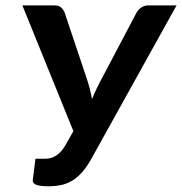

<svg xmlns="http://www.w3.org/2000/svg" viewBox="-20 -668 659 695"><path d="M141.1 -93.3Q149.9 -93.3 159.4 -95Q168.9 -96.7 178.7 -102.1Q188.5 -107.4 198.2 -117.2Q208 -127 217.3 -143.1L245.6 -193.4L61 -648.4H176.8Q192.9 -648.4 201.4 -640.9Q210 -633.3 214.4 -621.1L292.5 -388.2Q306.2 -348.6 313 -309.1Q328.6 -347.7 351.1 -388.7L473.1 -620.1Q478.5 -630.9 489.7 -639.6Q501 -648.4 516.6 -648.4H619.1L309.1 -90.3Q292.5 -61 275.1 -42.2Q257.8 -23.4 239 -12.7Q220.2 -2 199.7 2.2Q179.2 6.3 156.7 6.3Q124.5 6.3 110.8 0.7Q97.2 -4.9 98.6 -16.1L108.4 -93.3H141.1Z"/></svg>

Font: Carlito
Style: Bold Italic
Weight: 700
Italic angle: -7°
Designer: Lukasz Dziedzic
Foundry: tyPoland Lukasz Dziedzic
Version: Version 1.104